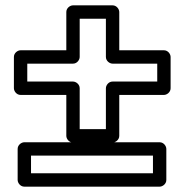

<svg xmlns="http://www.w3.org/2000/svg" viewBox="-20 -673 688 718"><path d="M401 -435H568V-368H401C386 -368 376 -354 376 -343V-190H278V-343C278 -358 264 -368 253 -368H82V-435H253C268 -435 278 -449 278 -460V-603H376V-460C376 -445 390 -435 401 -435ZM426 -485V-628C426 -639 416 -653 401 -653H253C242 -653 228 -643 228 -628V-485H57C46 -485 32 -475 32 -460V-343C32 -332 42 -318 57 -318H228V-165C228 -154 238 -140 253 -140H401C412 -140 426 -150 426 -165V-318H593C604 -318 618 -328 618 -343V-460C618 -471 608 -485 593 -485ZM552 -25H96V-91H552ZM577 25C588 25 602 15 602 0V-116C602 -127 592 -141 577 -141H71C60 -141 46 -131 46 -116V0C46 11 56 25 71 25Z"/></svg>

Font: Asimov
Style: XWidOu
Weight: 500
Designer: Google
Version: Version 2.000980; 2014